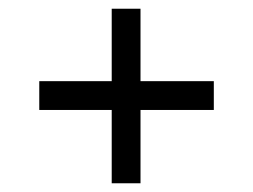

<svg xmlns="http://www.w3.org/2000/svg" viewBox="-20 -472 580 440"><path d="M236 -52V-220H70V-286H236V-452H302V-286H470V-220H302V-52Z"/></svg>

Font: Saira Thin
Style: Regular
Weight: 400
Version: Version 1.101